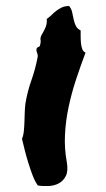

<svg xmlns="http://www.w3.org/2000/svg" viewBox="-20 -620 360 652"><path d="M207 -68.4Q211.9 -39.1 203.6 -22.5Q195.3 -5.9 180.2 2.4Q165 10.7 145.5 11.7Q126 12.7 108.4 9.8Q98.6 -3.9 90.8 -24.4Q83 -44.9 76.2 -66.9Q69.3 -88.9 64 -110.4Q58.6 -131.8 54.7 -148.4Q59.6 -160.2 61 -175.3Q62.5 -190.4 63 -206.1Q63.5 -221.7 64 -237.8Q64.5 -253.9 66.4 -268.6Q73.2 -309.6 86.4 -346.7Q99.6 -383.8 107.4 -423.8Q109.4 -432.6 106 -440.4Q102.5 -448.2 104.5 -455.1Q105.5 -459 110.4 -460.4Q115.2 -461.9 116.2 -466.8Q119.1 -477.5 117.7 -484.4Q116.2 -491.2 121.1 -501Q126 -508.8 133.3 -523.9Q140.6 -539.1 138.7 -555.7Q147.5 -561.5 155.3 -569.3Q163.1 -577.1 171.4 -583.5Q179.7 -589.8 189.9 -594.7Q200.2 -599.6 214.8 -599.6Q222.7 -589.8 225.1 -578.1Q227.5 -566.4 230 -554.7Q232.4 -543 237.3 -532.7Q242.2 -522.5 253.9 -516.6Q253.9 -508.8 253.9 -497.1Q253.9 -485.4 254.9 -474.1Q255.9 -462.9 259.3 -453.6Q262.7 -444.3 270.5 -441.4Q252.9 -394.5 237.8 -348.6Q222.7 -302.7 212.9 -256.3Q203.1 -210 200.7 -163.1Q198.2 -116.2 207 -68.4Z"/></svg>

Font: Permanent Marker
Style: Regular
Weight: 400
Designer: Font Diner, Inc
Foundry: Font Diner, Inc
Version: Version 1.000